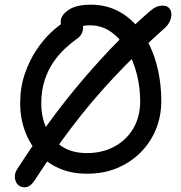

<svg xmlns="http://www.w3.org/2000/svg" viewBox="-20 -731 774 819"><path d="M86 68Q67 68 56 56.5Q45 45 43.5 26.5Q42 8 53 -9Q113 -102 176 -190Q239 -278 308 -361Q377 -444 452 -523Q527 -602 612 -677Q631 -694 644.5 -700.5Q658 -707 674 -707Q691 -707 700.5 -697.5Q710 -688 711 -672.5Q712 -657 704 -639.5Q696 -622 678 -607Q559 -501 462.5 -397.5Q366 -294 285.5 -187.5Q205 -81 130 35Q109 68 86 68ZM351 10Q284 10 231 -13.5Q178 -37 141.5 -78.5Q105 -120 85.5 -174.5Q66 -229 66 -290Q66 -359 86 -416.5Q106 -474 135.5 -518Q165 -562 197 -592Q229 -622 254.5 -637.5Q280 -653 289 -653Q310 -653 321 -643.5Q332 -634 334 -619.5Q336 -605 329.5 -590Q323 -575 306 -564Q282 -547 255.5 -522Q229 -497 206.5 -464Q184 -431 170 -387.5Q156 -344 156 -290Q156 -233 177.5 -185Q199 -137 242.5 -107.5Q286 -78 351 -78Q416 -78 467.5 -105.5Q519 -133 548.5 -183Q578 -233 578 -300Q578 -356 564 -413Q550 -470 522.5 -517.5Q495 -565 455 -594Q415 -623 363 -623Q339 -623 324.5 -617.5Q310 -612 299.5 -606Q289 -600 275 -600Q259 -600 249 -610Q239 -620 239 -640Q239 -665 271.5 -688Q304 -711 367 -711Q424 -711 471 -690Q518 -669 555 -630Q592 -591 617 -540Q642 -489 655 -427.5Q668 -366 668 -300Q668 -235 645 -179Q622 -123 579.5 -80.5Q537 -38 479.5 -14Q422 10 351 10Z"/></svg>

Font: Shantell Sans Light
Style: Regular
Weight: 400
Version: Version 1.011;[c5ecc13dd]